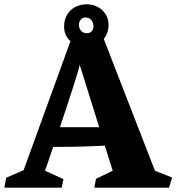

<svg xmlns="http://www.w3.org/2000/svg" viewBox="-42 -861 810 881"><path d="M748 -46.4 733.4 0H391.1L398.4 -40.5L475.1 -77.6L439 -192.9Q332 -187 226.1 -187H202.1Q187.5 -143.1 177.5 -114.5Q167.5 -85.9 164.6 -77.6L249 -39.1L241.2 0H-22L-13.7 -45.4L66.4 -80.1L281.2 -671.9Q267.6 -684.1 259.8 -701.4Q252 -718.8 252 -739.3Q252 -768.1 264.9 -791.5Q277.8 -814.9 301.8 -828.1Q325.7 -841.3 356.9 -841.3Q382.8 -841.3 405.5 -829.6Q428.2 -817.9 442.1 -796.6Q456.1 -775.4 456.1 -748Q456.1 -709 434.1 -682.6L668.9 -77.6ZM320.3 -747.6Q320.3 -731.4 329.8 -720Q339.4 -708.5 356.9 -708.5Q370.6 -708.5 378.7 -717.5Q386.7 -726.6 386.7 -740.2Q386.7 -757.3 377 -769Q367.2 -780.8 350.1 -780.8Q336.9 -780.8 328.6 -771Q320.3 -761.2 320.3 -747.6ZM413.1 -277.3 323.7 -564Q318.4 -531.2 232.9 -277.3Z"/></svg>

Font: Vesper Libre Heavy
Style: Regular
Weight: 900
Designer: Robert Keller & Kimya Gandhi
Foundry: Mota Italic
Version: Version 1.058